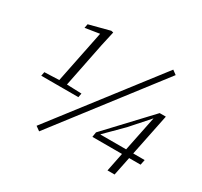

<svg xmlns="http://www.w3.org/2000/svg" viewBox="-144 -874 1138 1080"><g transform="rotate(30 425.5 -333.5)"><path d="M76 -264 81 -290 187 -294H212L322 -290L317 -264ZM170 -264 249 -654 265 -637 152 -619 157 -645 291 -680 305 -677 284 -583 220 -264ZM222 13 194 -7 702 -665 729 -645ZM665 11 692 -123 694 -132 743 -372H728L749 -379L639 -255L524 -140L530 -157V-144H817L810 -110H497L502 -142L758 -415H798L711 11Z"/></g></svg>

Font: Source Serif 4 Light
Style: Italic
Weight: 300
Italic angle: -12°
Designer: Frank Grießhammer
Foundry: Adobe Systems Incorporated
Version: Version 4.004;hotconv 1.0.116;makeotfexe 2.5.65601